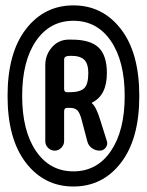

<svg xmlns="http://www.w3.org/2000/svg" viewBox="-20 -718 540 706"><path d="M387.7 -567.4Q336.9 -641.6 250 -641.6Q163.1 -641.6 112.3 -567.4Q61.5 -493.2 61.5 -365.2Q61.5 -237.3 112.3 -162.6Q163.1 -87.9 250 -87.9Q336.9 -87.9 387.7 -162.6Q438.5 -237.3 438.5 -365.2Q438.5 -493.2 387.7 -567.4ZM424.8 -119.6Q357.4 -32.2 250 -32.2Q142.6 -32.2 75.2 -119.6Q7.8 -207 7.8 -365.2Q7.8 -523.4 75.2 -610.8Q142.6 -698.2 250 -698.2Q357.4 -698.2 424.8 -610.8Q492.2 -523.4 492.2 -365.2Q492.2 -207 424.8 -119.6ZM215.8 -499V-390.6Q215.8 -378.9 226.6 -378.9H235.4Q274.4 -378.9 289.6 -393.6Q304.7 -408.2 304.7 -449.2Q304.7 -483.4 290 -498Q275.4 -512.7 242.2 -512.7Q232.4 -512.7 227.5 -511.7Q215.8 -509.8 215.8 -499ZM146.5 -199.2V-478.5Q146.5 -515.6 170.4 -543.5Q194.3 -571.3 230.5 -572.3H244.1Q312.5 -572.3 342.8 -543Q373 -513.7 373 -449.2Q373 -367.2 318.4 -340.8L317.4 -339.8L318.4 -337.9Q334 -325.2 349.6 -273.4L373 -199.2Q377 -186.5 368.7 -175.3Q360.4 -164.1 346.7 -164.1Q331.1 -164.1 317.9 -173.3Q304.7 -182.6 300.8 -199.2L280.3 -277.3Q273.4 -303.7 264.2 -312.5Q254.9 -321.3 238.3 -321.3H226.6Q215.8 -321.3 215.8 -308.6V-199.2Q215.8 -185.5 205.6 -174.8Q195.3 -164.1 181.2 -164.1Q167 -164.1 156.7 -174.3Q146.5 -184.6 146.5 -199.2Z"/></svg>

Font: Rounded-X Mgen+ 1mn medium
Style: Regular
Weight: 500
Designer: [Source Han Sans]
Ryoko NISHIZUKA  (kana & ideographs); Paul D. Hunt (Latin, Greek & Cyrillic); Wenlong ZHANG  (bopomofo
Version: Version 1.059.20150602